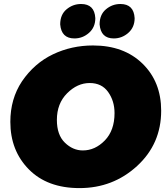

<svg xmlns="http://www.w3.org/2000/svg" viewBox="-20 -948 846 984"><path d="M361.5 -751Q294.5 -751 288.5 -823Q288.5 -873 321 -900.2Q353.5 -927.5 395.5 -927.5Q464.5 -927.5 468.5 -855Q468.5 -808 436 -779.5Q403.5 -751 361.5 -751ZM563 -751Q496.5 -751 490.5 -823Q490.5 -873 522.8 -900.2Q555 -927.5 597 -927.5Q666 -927.5 670 -855Q670 -808 637.5 -779.5Q605 -751 563 -751ZM387.5 16Q222.5 16 127.8 -80Q33 -176 33 -323.5Q33 -441.5 92.5 -531Q156 -624 251.2 -669.5Q346.5 -715 456.5 -715Q615 -715 710.5 -621.8Q806 -528.5 806 -380.5Q806 -210.5 682.5 -97.2Q559 16 387.5 16ZM404.5 -177Q467.5 -177 517.2 -228.2Q567 -279.5 567 -368.5Q567 -430.5 534.2 -476.5Q501.5 -522.5 439.5 -522.5Q376.5 -522.5 324 -470Q271.5 -417.5 271.5 -333.5Q271.5 -256.5 312.5 -216.8Q353.5 -177 404.5 -177Z"/></svg>

Font: Argentum Sans Black
Style: Italic
Weight: 900
Italic angle: -11°
Designer: Julieta Ulanovsky (font), Cristiano Sobral (main changes and remaster)
Foundry: Julieta Ulanovsky (font), Cristiano Sobral (main changes and remaster)
Version: Version 2.007;June 15, 2022;FontCreator 14.0.0.2814 64-bit; 